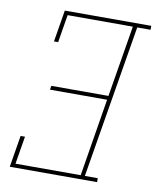

<svg xmlns="http://www.w3.org/2000/svg" viewBox="-83 -799 704 864"><g transform="rotate(10 269.0 -367.5)"><path d="M21 0 45 -145H65L44 -18H342L400 -373H139L142 -391H403L457 -717H159L138 -590H119L143 -735H538V-717H477L361 -18H420V0Z"/></g></svg>

Font: Iosevka Slab Thin
Style: Italic
Weight: 100
Italic angle: -9°
Monospace: yes
Designer: Belleve Invis
Foundry: Belleve Invis
Version: Version 11.1.1; ttfautohint (v1.8.3)